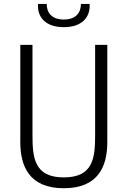

<svg xmlns="http://www.w3.org/2000/svg" viewBox="-20 -962 660 993"><path d="M310 -44.5C156 -44.5 148 -148 148 -266.5V-730H85V-227C85 -105.5 129 11.5 310 11.5C491 11.5 535 -105.5 535 -227V-730H472V-266.5C472 -148 464 -44.5 310 -44.5ZM221.5 -941.5H176.5C172 -871.5 217.5 -821.5 310 -821.5C402.5 -821.5 448 -871.5 443.5 -941.5H398.5C398.5 -898 374 -861 310 -861C246 -861 221.5 -898 221.5 -941.5Z"/></svg>

Font: Monaspace Neon ExtraLight
Style: Regular
Weight: 200
Designer: Riley Cran & the Lettermatic Team
Foundry: Lettermatic
Version: Version 1.200 (Monaspace Neon)